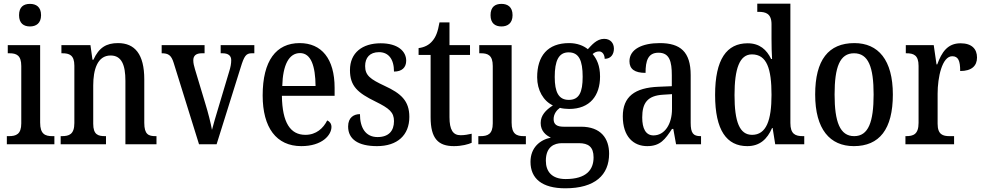

<svg xmlns="http://www.w3.org/2000/svg" viewBox="-20 -780 5315 1038"><path d="M142 -637C175 -637 202 -654 202 -698C202 -743 175 -759 142 -759C108 -759 83 -743 83 -698C83 -654 108 -637 142 -637ZM17 0H274V-44H263C224 -44 197 -55 197 -117V-536H22V-492H31C69 -492 95 -481 95 -423V-113C95 -54 67 -44 28 -44H17Z M308 0H553V-44H548C510 -44 484 -52 484 -111V-318C484 -402 506 -480 578 -480C638 -480 658 -428 658 -343V0H826V-44H821C783 -44 760 -53 760 -116V-351C760 -487 709 -547 618 -547C555 -547 515 -523 485 -457H480L469 -536H312V-492H317C354 -492 382 -483 382 -425V-115C382 -53 353 -44 314 -44H308Z M919 -440 1056 0H1151L1281 -415C1300 -477 1310 -492 1341 -492H1355V-536H1173V-492H1183C1214 -492 1230 -479 1230 -455C1230 -436 1227 -418 1218 -390L1163 -206C1147 -155 1133 -104 1126 -78C1120 -112 1105 -172 1090 -220L1034 -406C1029 -423 1025 -438 1025 -454C1025 -478 1039 -492 1071 -492H1086V-536H854V-492C890 -492 906 -482 919 -440Z M1609 10C1722 10 1772 -50 1772 -94C1772 -112 1761 -124 1749 -129C1728 -87 1690 -51 1631 -51C1550 -51 1506 -116 1504 -262H1789V-305C1789 -463 1718 -547 1600 -547C1473 -547 1400 -452 1400 -264C1400 -90 1474 10 1609 10ZM1686 -315H1506C1509 -429 1542 -493 1602 -493C1662 -493 1685 -422 1686 -315Z M2018 10C2128 10 2193 -49 2193 -148C2193 -235 2148 -275 2059 -316C1982 -352 1954 -372 1954 -423C1954 -468 1979 -498 2029 -498C2080 -498 2110 -461 2110 -393C2153 -393 2176 -415 2176 -452C2176 -502 2132 -546 2038 -546C1939 -546 1872 -495 1872 -401C1872 -314 1914 -278 2010 -231C2085 -194 2110 -173 2110 -125C2110 -72 2081 -39 2021 -39C1956 -39 1926 -90 1926 -163C1894 -163 1862 -146 1862 -96C1862 -27 1917 10 2018 10Z M2434 10C2477 10 2512 0 2530 -8V-57C2511 -53 2493 -49 2470 -49C2429 -49 2410 -78 2410 -147V-483H2521V-536H2410V-659H2356C2347 -607 2336 -580 2318 -559C2300 -537 2275 -524 2243 -520V-483H2308V-146C2308 -30 2350 10 2434 10Z M2691 -637C2724 -637 2751 -654 2751 -698C2751 -743 2724 -759 2691 -759C2657 -759 2632 -743 2632 -698C2632 -654 2657 -637 2691 -637ZM2566 0H2823V-44H2812C2773 -44 2746 -55 2746 -117V-536H2571V-492H2580C2618 -492 2644 -481 2644 -423V-113C2644 -54 2616 -44 2577 -44H2566Z M3036 238C3197 238 3273 166 3273 51C3273 -31 3229 -95 3121 -95H3027C2991 -95 2973 -107 2973 -136C2973 -164 2990 -185 3007 -197C3019 -193 3043 -191 3057 -191C3170 -191 3224 -264 3224 -366C3224 -426 3206 -461 3184 -488C3194 -496 3204 -502 3219 -502C3237 -502 3249 -484 3249 -462C3284 -462 3299 -488 3299 -517C3299 -546 3281 -570 3246 -570C3205 -570 3177 -534 3158 -514C3135 -533 3100 -547 3057 -547C2940 -547 2884 -477 2884 -362C2884 -292 2918 -234 2969 -210C2930 -185 2903 -156 2903 -115C2903 -71 2932 -48 2958 -36C2899 -24 2848 18 2848 95C2848 185 2910 238 3036 238ZM3055 -240C3000 -240 2979 -282 2979 -364C2979 -451 3000 -497 3054 -497C3110 -497 3130 -453 3130 -365C3130 -281 3111 -240 3055 -240ZM3038 188C2963 188 2931 147 2931 89C2931 14 2976 -6 3018 -6H3109C3161 -6 3189 14 3189 71C3189 137 3151 188 3038 188Z M3479 10C3550 10 3576 -27 3613 -83H3620L3635 0H3770V-44H3767C3728 -44 3714 -60 3714 -116V-374C3714 -500 3658 -547 3547 -547C3452 -547 3383 -514 3383 -449C3383 -406 3412 -386 3470 -386C3470 -451 3483 -495 3540 -495C3600 -495 3612 -447 3612 -373V-314L3541 -311C3411 -306 3347 -257 3347 -151C3347 -41 3405 10 3479 10ZM3513 -48C3471 -48 3452 -85 3452 -145C3452 -223 3480 -263 3565 -268L3613 -271V-191C3613 -108 3573 -48 3513 -48Z M4020 10C4088 10 4128 -28 4154 -88H4157L4171 0H4328V-44H4320C4280 -44 4253 -55 4253 -115V-760H4074V-716H4081C4119 -716 4151 -707 4151 -649V-569C4151 -533 4152 -493 4154 -461H4149C4125 -511 4087 -546 4022 -546C3909 -546 3846 -460 3846 -267C3846 -75 3909 10 4020 10ZM4046 -51C3978 -51 3951 -122 3951 -266C3951 -408 3978 -486 4045 -486C4126 -486 4151 -408 4151 -267C4151 -130 4123 -51 4046 -51Z M4596 10C4734 10 4807 -81 4807 -269C4807 -456 4728 -547 4599 -547C4459 -547 4387 -456 4387 -269C4387 -81 4467 10 4596 10ZM4598 -44C4521 -44 4492 -121 4492 -269C4492 -417 4520 -492 4597 -492C4675 -492 4703 -417 4703 -269C4703 -121 4675 -44 4598 -44Z M4875 0H5138V-44H5114C5078 -44 5049 -52 5049 -111V-274C5049 -361 5073 -476 5128 -476C5161 -476 5171 -451 5171 -396C5233 -396 5262 -424 5262 -469C5262 -515 5234 -546 5173 -546C5102 -546 5071 -497 5047 -432H5043L5028 -536H4877V-492H4880C4918 -492 4946 -483 4946 -424V-116C4946 -53 4917 -44 4878 -44H4875Z"/></svg>

Font: Noto Serif Devanagari Condensed Medium
Style: Regular
Weight: 500
Width: 3
Designer: Universal Thirst, Indian Type Foundry and the Monotype Design Team
Foundry: Monotype Imaging Inc.
Version: Version 2.004